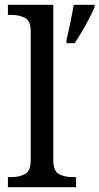

<svg xmlns="http://www.w3.org/2000/svg" viewBox="-20 -780 414 800"><path d="M13 0V-42H26Q60 -42 84 -54.5Q108 -67 108 -114V-650Q108 -694 83.5 -706Q59 -718 26 -718H13V-760H202V-114Q202 -67 226 -54.5Q250 -42 284 -42H297V0ZM257 -613Q265 -646 273 -685Q281 -724 287 -760H374V-750Q365 -729 351 -702Q337 -675 321 -648Q305 -621 291 -600H257Z"/></svg>

Font: Noto Serif Old Uyghur
Style: Regular
Weight: 400
Designer: Lewis McGuffie
Foundry: Google LLC
Version: Version 1.003; ttfautohint (v1.8.4.7-5d5b)